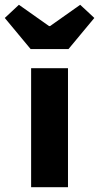

<svg xmlns="http://www.w3.org/2000/svg" viewBox="-67 -782 414 802"><path d="M63 0H217V-497H63ZM61 -577H219L327 -707L268 -762L142 -673H138L12 -762L-47 -707Z"/></svg>

Font: Source Sans Pro
Style: Bold
Weight: 700
Designer: Paul D. Hunt
Foundry: Adobe Systems Incorporated
Version: Version 3.006;hotconv 1.0.111;makeotfexe 2.5.65597